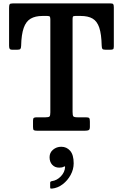

<svg xmlns="http://www.w3.org/2000/svg" viewBox="-20 -770 724 1131"><path d="M174.5 -22V-59.5Q174.5 -72 179.2 -75.5Q184 -79 196 -79H248.5Q267 -79 271.8 -84Q276.5 -89 276.5 -108V-654.5Q276.5 -667 273.8 -671.5Q271 -676 258.5 -676H230Q188 -676 160.8 -660.2Q133.5 -644.5 119.8 -606Q106 -567.5 104.5 -500Q104 -486.5 100 -481.8Q96 -477 81.5 -477H53.5Q40 -477 36.8 -482.8Q33.5 -488.5 33.5 -501V-723Q33.5 -739.5 36.8 -744.8Q40 -750 57 -750H630Q643.5 -750 647 -745.5Q650.5 -741 650.5 -726.5V-496.5Q650.5 -483 646 -480Q641.5 -477 628 -477H602Q586 -477 582.8 -482.5Q579.5 -488 579 -501.5Q577.5 -569 564.8 -607Q552 -645 525.5 -660.5Q499 -676 456 -676H424Q411.5 -676 409.5 -671.5Q407.5 -667 407.5 -654.5V-111Q407.5 -90.5 412 -84.8Q416.5 -79 436.5 -79H486Q502 -79 505.8 -74Q509.5 -69 509.5 -53.5V-23Q509.5 -7 502.5 -3.5Q495.5 0 480.5 0H198.5Q183.5 0 179 -3.5Q174.5 -7 174.5 -22ZM272 156Q272 129 292.5 111.8Q313 94.5 341 94.5Q372.5 94.5 393.2 118.2Q414 142 414 192Q414 227.5 396.2 260.2Q378.5 293 349.5 315.2Q320.5 337.5 286 341Q280.5 341.5 278 340.5Q275.5 339.5 275.5 333V306.5Q275.5 298.5 285.5 297Q315.5 293 338.8 268.5Q362 244 363.5 213.5Q363 207.5 355.5 212Q346.5 217.5 329 217.5Q303 217.5 287.5 200.5Q272 183.5 272 156Z"/></svg>

Font: Besley* Narrow Semi
Style: Regular
Weight: 600
Width: 4
Designer: Owen Earl
Foundry: indestructible type*
Version: Version 3.000; ttfautohint (v1.8.3)